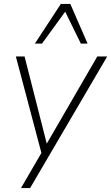

<svg xmlns="http://www.w3.org/2000/svg" viewBox="-20 -769 561 969"><path d="M86 180 189 3 60 -484H104L216 -44L471 -484H521L132 180ZM156 -549 287 -749H335L422 -549H388L309 -710L192 -549Z"/></svg>

Font: Nunito Sans ExtraLight
Style: Italic
Weight: 200
Italic angle: -9°
Designer: Vernon Adams
Foundry: Vernon Adams
Version: Version 3.006; ttfautohint (v1.8.3)